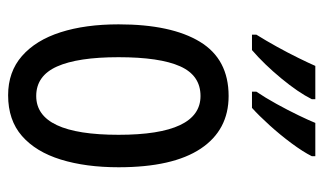

<svg xmlns="http://www.w3.org/2000/svg" viewBox="-186 -620 816 485"><g transform="rotate(90 222.5 -378.0)"><path d="M403 -269Q403 -186 383.5 -123Q364 -60 324 -25Q284 10 221 10Q162 10 122 -25Q82 -60 62 -122.5Q42 -185 42 -269Q42 -402 86 -474.5Q130 -547 223 -547Q309 -547 356 -476.5Q403 -406 403 -269ZM125 -269Q125 -166 148.5 -113.5Q172 -61 223 -61Q321 -61 321 -269Q321 -476 223 -476Q171 -476 148 -424.5Q125 -373 125 -269ZM375 -757Q364 -735 342.5 -706Q321 -677 296.5 -650Q272 -623 253 -606H212V-617Q227 -639 243 -668Q259 -697 272 -724Q285 -751 291 -766H375ZM231 -757Q214 -723 178.5 -680Q143 -637 107 -606H68V-617Q83 -641 98.5 -669Q114 -697 127 -723.5Q140 -750 147 -766H231Z"/></g></svg>

Font: Noto Sans Thai ExtCond
Style: Regular
Weight: 400
Width: 2
Designer: Monotype Design Team
Foundry: Monotype Imaging Inc.
Version: Version 2.002; ttfautohint (v1.8.4.7-5d5b)